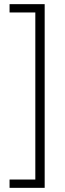

<svg xmlns="http://www.w3.org/2000/svg" viewBox="-20 -784 315 924"><path d="M150 -405H195V120H26V80H150ZM26 -764H195V-405H150V-724H26Z"/></svg>

Font: Khand Variable Light
Style: Regular
Weight: 300
Designer: Satya Rajpurohit
Foundry: Indian Type Foundry
Version: Version 3.000